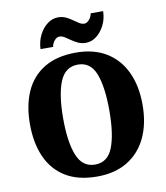

<svg xmlns="http://www.w3.org/2000/svg" viewBox="-100 -1029 971 1122"><g transform="rotate(-10 385.0 -468.0)"><path d="M386 10Q273 10 198.5 -36Q124 -82 87.5 -165Q51 -248 51 -359Q51 -470 87.5 -552Q124 -634 199 -679.5Q274 -725 387 -725Q494 -725 568 -679.5Q642 -634 680.5 -551.5Q719 -469 719 -358Q719 -247 680.5 -164.5Q642 -82 567.5 -36Q493 10 386 10ZM386 -61Q461 -61 491.5 -139.5Q522 -218 522 -358Q522 -498 492 -576Q462 -654 387 -654Q311 -654 279.5 -576Q248 -498 248 -358Q248 -218 279.5 -139.5Q311 -61 386 -61ZM457 -771Q431 -771 410.5 -780.5Q390 -790 372.5 -802.5Q355 -815 339.5 -824.5Q324 -834 309 -834Q293 -834 279.5 -817.5Q266 -801 263 -781H188Q190 -827 209 -864.5Q228 -902 257.5 -924Q287 -946 321 -946Q346 -946 366.5 -936.5Q387 -927 404 -914.5Q421 -902 436.5 -892.5Q452 -883 467 -883Q482 -883 496 -899.5Q510 -916 513 -936H587Q586 -890 567 -852.5Q548 -815 519 -793Q490 -771 457 -771Z"/></g></svg>

Font: Noto Serif Myanmar SemiCondensed Black
Style: Regular
Weight: 900
Width: 4
Designer: Ben Mitchell and the Monotype Design Team
Foundry: Monotype Imaging Inc.
Version: Version 2.106; ttfautohint (v1.8.4.7-5d5b)